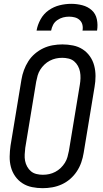

<svg xmlns="http://www.w3.org/2000/svg" viewBox="-20 -975 540 1003"><path d="M203 8Q175 8 147.5 2.5Q120 -3 97.5 -17.5Q75 -32 59.5 -54Q44 -76 37 -102.5Q30 -129 30.5 -157.5Q31 -186 35 -214L92 -559Q96 -584 105 -608.5Q114 -633 128 -655Q142 -677 162.5 -694.5Q183 -712 206.5 -723Q230 -734 255.5 -738.5Q281 -743 306 -743Q334 -743 361.5 -737.5Q389 -732 411.5 -717.5Q434 -703 449.5 -681Q465 -659 472 -632.5Q479 -606 479 -577.5Q479 -549 474 -521L417 -176Q413 -151 404.5 -126.5Q396 -102 381.5 -80Q367 -58 347 -40.5Q327 -23 303 -12Q279 -1 253.5 3.5Q228 8 203 8ZM204 -62Q221 -62 237 -65.5Q253 -69 268.5 -77Q284 -85 297 -97.5Q310 -110 319 -124.5Q328 -139 332.5 -155Q337 -171 340 -187L397 -532Q400 -549 400.5 -566.5Q401 -584 398 -600Q395 -616 387 -630.5Q379 -645 367 -655Q355 -665 338.5 -669Q322 -673 305 -673Q288 -673 272 -669.5Q256 -666 240.5 -658Q225 -650 212 -637.5Q199 -625 190 -610.5Q181 -596 176.5 -580Q172 -564 169 -548L112 -203Q110 -186 109 -168.5Q108 -151 111 -135Q114 -119 122 -104.5Q130 -90 142 -80Q154 -70 170.5 -66Q187 -62 204 -62ZM171 -815Q176 -845 192 -874Q208 -903 234.5 -921.5Q261 -940 291.5 -947.5Q322 -955 352 -955Q382 -955 410.5 -947.5Q439 -940 459.5 -921.5Q480 -903 486 -874Q492 -845 487 -815H411Q414 -831 410.5 -845.5Q407 -860 396.5 -870Q386 -880 371.5 -884Q357 -888 341 -888Q325 -888 309.5 -884Q294 -880 279.5 -870Q265 -860 257.5 -845.5Q250 -831 247 -815Z"/></svg>

Font: Iosevka SS18
Style: Italic
Weight: 400
Italic angle: -9°
Monospace: yes
Designer: Belleve Invis
Foundry: Belleve Invis
Version: Version 25.1.1; ttfautohint (v1.8.4)